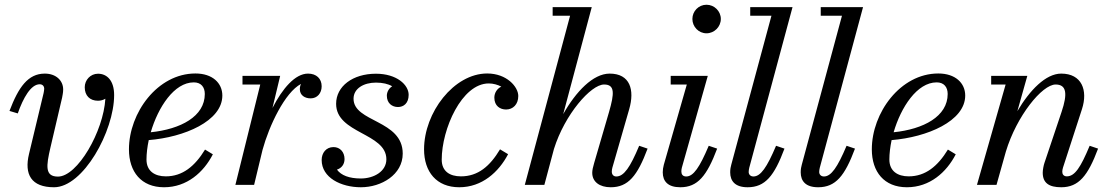

<svg xmlns="http://www.w3.org/2000/svg" viewBox="-20 -780 4690 810"><path d="M193 -158.5 242 -368C243 -375 246.5 -388 246.5 -402.5C246.5 -440.5 216 -469.5 169 -469.5C98 -469.5 58 -412 20 -312L55 -301.5C78 -367.5 110.5 -424.5 147.5 -424.5C160 -424.5 166.5 -416 166.5 -405.5C166.5 -400.5 165 -393.5 164 -387.5L102.5 -131C81.5 -44.5 111.5 10 208 10C331 10 461.5 -226.5 461.5 -379C461.5 -440 431.5 -469 393.5 -469C361.5 -469 337.5 -442.5 337.5 -412C337.5 -377 358.5 -355 393.5 -355C404.5 -355 415.5 -358 424.5 -363.5C416.5 -226 307 -35 224.5 -35C169 -35 174.5 -79.5 193 -158.5Z M598 -107C598 -132 601.5 -160.5 607.5 -189C757 -201 918 -269 918 -377C918 -429.5 876.5 -470 804.5 -470C644 -470 524 -303.5 524 -150C524 -55 576 10 672 10C768.5 10 839 -53 878 -129L845 -149C802 -78.5 750 -36 679.5 -36C633 -36 598 -58 598 -107ZM797.5 -432.5C828.5 -432.5 844 -412.5 844 -383.5C844 -289 742.5 -235 616 -222C647 -328 715 -432.5 797.5 -432.5Z M1078 -423.5 973 0H1052L1087.5 -147.5C1115.5 -250 1182 -390.5 1250 -426C1246.5 -419.5 1245 -411.5 1245 -403.5C1245 -378.5 1265.5 -365 1290.5 -365C1318.5 -365 1337 -387 1337 -416C1337 -448 1315 -469.5 1279.5 -469.5C1225 -469.5 1171.5 -406.5 1129.5 -324.5L1162 -460H1003V-423.5Z M1679 -132C1679 -275 1471.5 -263.5 1471.5 -363.5C1471.5 -407 1515 -431.5 1566 -431.5C1594 -431.5 1618 -426 1634.5 -416C1620.5 -407.5 1612 -391.5 1612 -376.5C1612 -344 1634.5 -328.5 1659 -328.5C1682.5 -328.5 1704 -344 1704 -380C1704 -422 1654 -469 1566 -469C1468 -469 1398 -416 1398 -342C1398 -216 1610 -219.5 1610 -108C1610 -57 1557.5 -27 1502 -27C1454 -27 1419 -40 1401.5 -64.5C1419.5 -70 1433.5 -85.5 1433.5 -109C1433.5 -138.5 1414.5 -159.5 1387 -159.5C1355.5 -159.5 1337 -134.5 1337 -105C1337 -30.5 1418.5 10 1502.5 10C1589 10 1679 -43 1679 -132Z M2123.5 -129.5 2089.5 -150C2047 -79 1997 -36 1924.5 -36C1878 -36 1843.5 -57 1843.5 -106.5C1843.5 -235.5 1928 -428 2042 -428C2061 -428 2080 -422.5 2095 -414.5C2078 -407 2065.5 -389 2065.5 -368C2065.5 -333 2090 -318 2115 -318C2144 -318 2166.5 -339.5 2166.5 -375C2166.5 -414 2117.5 -470 2035.5 -470C1894.5 -470 1769 -305 1769 -150C1769 -55 1821.5 10 1917.5 10C2013.5 10 2084 -54 2123.5 -129.5Z M2549.5 -308 2486.5 -92C2481.5 -75.5 2478.5 -61.5 2478.5 -51C2478.5 -13 2509.5 10 2556.5 10C2630 10 2669 -38 2712 -153L2676.5 -165C2638.5 -74 2612 -35.5 2580 -35.5C2567.5 -35.5 2561 -44.5 2561 -56C2561 -61 2562 -68 2563.5 -73L2634.5 -319.5C2658 -400.5 2638.5 -469.5 2552 -469.5C2482 -469.5 2409.5 -393.5 2356 -298.5L2476.5 -750H2311.5V-713.5H2385L2194 0H2276.5L2317 -151.5C2362.5 -297.5 2473 -423.5 2528.5 -423.5C2574.5 -423.5 2572 -386 2549.5 -308Z M2901 -700C2901 -667 2927.5 -639.5 2960.5 -639.5C2993.5 -639.5 3021 -667 3021 -700C3021 -733 2993.5 -760 2960.5 -760C2927.5 -760 2901 -733 2901 -700ZM3005.5 -153 2970 -165C2931.5 -74 2905.5 -35.5 2875 -35.5C2860 -35.5 2854.5 -45 2854.5 -56.5C2854.5 -61 2855 -67 2856.5 -72.5L2966 -460H2809.5V-423.5H2877.5L2780.5 -85C2777.5 -74 2776 -63 2776 -53C2776 -15 2798 10 2850 10C2923.5 10 2962 -38 3005.5 -153Z M3289.5 -153 3254 -165C3215.5 -74 3189 -35.5 3158.5 -35.5C3146 -35.5 3138.5 -44 3138.5 -54.5C3138.5 -59.5 3139.5 -66.5 3141 -72.5L3323.5 -750H3145V-713.5H3234.5L3065 -85C3062.5 -76 3060.5 -66.5 3060.5 -53C3060.5 -15.5 3082 10 3134 10C3208 10 3246.5 -38 3289.5 -153Z M3587 -153 3551.5 -165C3513 -74 3486.5 -35.5 3456 -35.5C3443.5 -35.5 3436 -44 3436 -54.5C3436 -59.5 3437 -66.5 3438.5 -72.5L3621 -750H3442.5V-713.5H3532L3362.5 -85C3360 -76 3358 -66.5 3358 -53C3358 -15.5 3379.5 10 3431.5 10C3505.5 10 3544 -38 3587 -153Z M3732 -107C3732 -132 3735.5 -160.5 3741.5 -189C3891 -201 4052 -269 4052 -377C4052 -429.5 4010.5 -470 3938.5 -470C3778 -470 3658 -303.5 3658 -150C3658 -55 3710 10 3806 10C3902.5 10 3973 -53 4012 -129L3979 -149C3936 -78.5 3884 -36 3813.5 -36C3767 -36 3732 -58 3732 -107ZM3931.5 -432.5C3962.5 -432.5 3978 -412.5 3978 -383.5C3978 -289 3876.5 -235 3750 -222C3781 -328 3849 -432.5 3931.5 -432.5Z M4222.5 -423.5 4101.5 0H4184L4223.5 -140.5C4269 -291 4376.5 -423.5 4433.5 -423.5C4479.5 -423.5 4484.5 -385 4458.5 -308L4386 -92C4383 -83 4379 -64 4379 -51.5C4379 -8.5 4405 10 4457 10C4530.5 10 4569.5 -38 4612.5 -153L4577 -165C4539 -74 4514.5 -36 4480.5 -36C4468 -36 4461.5 -44.5 4461.5 -55C4461.5 -60 4462.5 -67 4464.5 -73L4544.5 -319.5C4570.5 -399.5 4543.5 -469.5 4457 -469.5C4392 -469.5 4324.5 -400 4272 -311L4314 -460H4161.5V-423.5Z"/></svg>

Font: Bodoni* 06pt
Style: Italic
Weight: 400
Italic angle: -13°
Version: Version 2.3